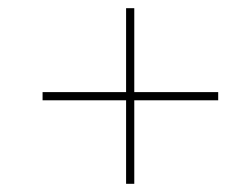

<svg xmlns="http://www.w3.org/2000/svg" viewBox="-20 -592 599 469"><path d="M288 -143H308V-347H513V-367H308V-572H288V-367H84V-347H288Z"/></svg>

Font: Noto Serif Display
Style: Italic
Weight: 400
Italic angle: -12°
Designer: Monotype Design Team
Foundry: Monotype Imaging Inc.
Version: Version 2.009